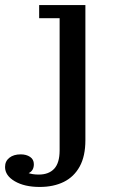

<svg xmlns="http://www.w3.org/2000/svg" viewBox="-103 -534 452 760"><path d="M133 61V-462H52V-514H235V21ZM-21 77Q1 77 16 87Q31 97 31 116Q31 140 13 150Q-5 160 -29 160L-20 131Q-12 143 6.5 150Q25 157 50 157L54 206Q-6 206 -44.5 183.5Q-83 161 -83 127Q-83 104 -66 90.5Q-49 77 -21 77ZM50 157Q90 157 111.5 134Q133 111 133 61L235 21Q235 84 212.5 125Q190 166 149.5 186Q109 206 54 206Z"/></svg>

Font: Montagu Slab 24pt
Style: Regular
Weight: 400
Designer: Florian Karsten
Foundry: Florian Karsten
Version: Version 1.000